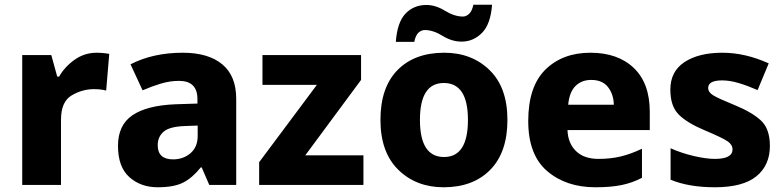

<svg xmlns="http://www.w3.org/2000/svg" viewBox="-20 -782 3315 812"><path d="M389 -559Q337 -559 295 -529Q253 -499 230 -458H222L197 -549H74V0H238V-276Q238 -352 283 -378.5Q328 -405 377 -405Q407 -405 429 -399L442 -554Q433 -556 417.5 -557.5Q402 -559 389 -559Z M816 -251V-207Q816 -160 785.5 -134Q755 -108 712 -108Q647 -108 647 -168Q647 -204 672.5 -225.5Q698 -247 763 -249ZM753 -559Q627 -559 532 -510L583 -400Q622 -417 660.5 -428.5Q699 -440 737 -440Q815 -440 815 -363V-344L721 -341Q601 -336 540 -294.5Q479 -253 479 -165Q479 -76 527 -33Q575 10 647 10Q716 10 755 -10Q794 -30 829 -74H833L865 0H979V-364Q979 -461 920 -510Q861 -559 753 -559Z M1517 0H1076V-96L1320 -423H1090V-549H1507V-444L1271 -125H1517Z M2126 -275Q2126 -412 2050.5 -485.5Q1975 -559 1859 -559Q1733 -559 1661 -485.5Q1589 -412 1589 -275Q1589 -138 1664.5 -64Q1740 10 1856 10Q1981 10 2053.5 -64Q2126 -138 2126 -275ZM1756 -275Q1756 -431 1857 -431Q1959 -431 1959 -275Q1959 -118 1858 -118Q1756 -118 1756 -275ZM2061 -762H1982Q1976 -734 1963.5 -723Q1951 -712 1938 -712Q1902 -712 1862 -736.5Q1822 -761 1783 -761Q1730 -761 1695 -724.5Q1660 -688 1654 -605H1732Q1738 -634 1750.5 -644.5Q1763 -655 1776 -655Q1812 -655 1851.5 -630.5Q1891 -606 1932 -606Q1982 -606 2018.5 -643Q2055 -680 2061 -762Z M2477 -559Q2359 -559 2286.5 -487.5Q2214 -416 2214 -270Q2214 -127 2294 -58.5Q2374 10 2498 10Q2564 10 2609.5 0.5Q2655 -9 2695 -30V-153Q2649 -131 2606 -120.5Q2563 -110 2511 -110Q2450 -110 2416 -143Q2382 -176 2380 -232H2728V-309Q2728 -430 2660.5 -494.5Q2593 -559 2477 -559ZM2480 -444Q2528 -444 2551.5 -413.5Q2575 -383 2576 -339H2383Q2388 -393 2414 -418.5Q2440 -444 2480 -444Z M3236 -165Q3236 -238 3197.5 -273Q3159 -308 3088 -337Q3017 -366 2996 -379Q2975 -392 2975 -410Q2975 -442 3034 -442Q3067 -442 3105 -430.5Q3143 -419 3184 -401L3231 -514Q3132 -559 3035 -559Q2935 -559 2875 -519.5Q2815 -480 2815 -403Q2815 -333 2850.5 -297.5Q2886 -262 2960 -231Q3036 -199 3057 -184.5Q3078 -170 3078 -150Q3078 -110 3003 -110Q2967 -110 2915 -122Q2863 -134 2816 -155V-22Q2893 10 3003 10Q3122 10 3179 -36.5Q3236 -83 3236 -165Z"/></svg>

Font: Noto Sans UI Extra
Style: Regular
Weight: 800
Designer: Monotype Design Team
Foundry: Monotype Imaging Inc.
Version: Version 1.901